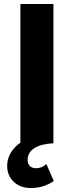

<svg xmlns="http://www.w3.org/2000/svg" viewBox="-20 -720 371 965"><path d="M82.5 0V-700H248.5V0ZM135 225Q81.5 225 48.8 193.5Q16 162 16 114Q16.5 68.5 44.5 32.8Q72.5 -3 122 -25Q171.5 -47 236.5 -52L248.5 0Q184.5 3.5 151.8 25.2Q119 47 119 83Q118.5 102 129.5 113.8Q140.5 125.5 161.5 125.5Q190 125.5 213 104.5L250.5 190Q199 225 135 225Z"/></svg>

Font: Geologica
Style: Bold
Weight: 700
Designer: Sindre Bremnes, Frode Helland
Foundry: Monokrom Skriftforlag AS
Version: Version 1.010; ttfautohint (v1.8.4.7-5d5b);gftools[0.9.28]